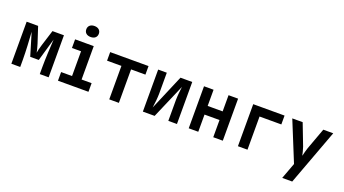

<svg xmlns="http://www.w3.org/2000/svg" viewBox="-67 -1484 4234 2361"><g transform="rotate(20 2050.0 -303.0)"><path d="M172 0V-94C172 -204 162 -370 156 -455L245 -159H357L443 -457C437 -366 428 -195 428 -94V0H544V-550H394L329 -343C314 -297 305 -254 302 -234C298 -254 289 -297 274 -343L206 -550H56V0Z M859 -642C909 -642 941 -669 941 -714C941 -758 909 -786 859 -786C809 -786 777 -758 777 -714C777 -669 809 -642 859 -642ZM1065 0V-113H934V-550H690V-437H809V-113H666V0Z M1463 0V-438H1651V-550H1149V-438H1337V0Z M1931 0 2125 -450C2119 -405 2110 -325 2110 -271V0H2223V-550H2069L1873 -89C1881 -139 1890 -225 1890 -279V-550H1777V0Z M2502 0V-225H2698V0H2823V-550H2698V-338H2502V-550H2377V0Z M3146 0V-434H3431V-550H3021V0Z M3797 180 4068 -550H3938L3835 -269C3824 -238 3812 -188 3805 -160C3799 -188 3787 -238 3776 -269L3668 -550H3532L3744 -30L3666 180Z"/></g></svg>

Font: Tekne LDO
Style: Bold
Weight: 700
Monospace: yes
Designer: Alessio Laiso, Mario Rullo, Paolo Rosset
Foundry: Alessio Laiso
Version: Version 1.000;hotconv 1.0.109;makeotfexe 2.5.65596